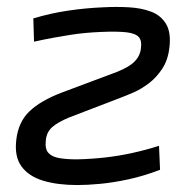

<svg xmlns="http://www.w3.org/2000/svg" viewBox="-20 -520 558 553"><path d="M278 -499Q315 -501 351 -499Q387 -497 415 -486.5Q443 -476 458 -451.5Q473 -427 468 -384Q464 -347 447 -321.5Q430 -296 408 -279.5Q386 -263 364 -253.5Q342 -244 326 -238L180 -182Q146 -168 130 -153.5Q114 -139 112 -116Q109 -91 119.5 -79.5Q130 -68 151.5 -64.5Q173 -61 202 -61Q244 -62 283.5 -66.5Q323 -71 361.5 -79.5Q400 -88 438 -100L441 -31Q394 -13 350 -3.5Q306 6 268.5 9.5Q231 13 203 13Q146 13 104.5 0.5Q63 -12 42 -40.5Q21 -69 27 -118Q33 -169 65 -199.5Q97 -230 157 -253L293 -304Q343 -321 363.5 -339Q384 -357 386 -382Q389 -403 379.5 -413.5Q370 -424 344 -427Q318 -430 271 -428Q247 -427 225.5 -425Q204 -423 182 -419.5Q160 -416 135 -411.5Q110 -407 78 -400L76 -467Q126 -482 177 -489.5Q228 -497 278 -499Z"/></svg>

Font: Exo 2
Style: Italic
Weight: 400
Italic angle: -8°
Designer: Natanael Gama
Foundry: Natanael Gama
Version: Version 2.010